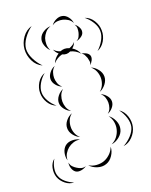

<svg xmlns="http://www.w3.org/2000/svg" viewBox="-347 -873 960 1217"><g transform="rotate(-20 133.0 -265.0)"><path d="M2 -518Q-36 -535 -55 -574Q-74 -613 -71 -654Q-68 -695 -42.5 -730.5Q-17 -766 22 -777Q-11 -753 -34.5 -719.5Q-58 -686 -61 -653Q-63 -621 -45 -584Q-27 -547 2 -518ZM149 -735Q161 -753 183.5 -764Q206 -775 227 -770Q248 -765 263 -745Q278 -725 280 -703Q271 -722 254.5 -732.5Q238 -743 221 -747Q205 -751 185.5 -749.5Q166 -748 149 -735ZM81 -593Q63 -609 54 -635.5Q45 -662 54 -684Q62 -706 86 -720.5Q110 -735 134 -735Q111 -727 97 -710.5Q83 -694 76 -676Q70 -658 70 -636Q70 -614 81 -593ZM355 -711Q389 -700 409.5 -667.5Q430 -635 430 -600Q431 -564 412 -531Q393 -498 360 -485Q387 -509 404 -540Q421 -571 420 -600Q420 -628 401.5 -658.5Q383 -689 355 -711ZM280 -692Q294 -683 304 -665Q314 -647 310 -631Q307 -615 289.5 -603.5Q272 -592 256 -590Q271 -597 277.5 -610.5Q284 -624 287 -636Q290 -649 290 -664Q290 -679 280 -692ZM80 -504Q92 -535 123 -555Q105 -570 98 -590Q107 -580 117.5 -573.5Q128 -567 139 -564Q154 -570 168 -570Q183 -570 199 -563Q210 -567 221 -573.5Q232 -580 240 -590Q233 -570 215 -555Q246 -536 257 -505Q244 -520 228.5 -529Q213 -538 196 -542Q183 -535 169 -535Q156 -535 142 -542Q125 -538 109 -528.5Q93 -519 80 -504ZM257 -505Q272 -504 288 -495.5Q304 -487 309 -473Q313 -459 305 -442.5Q297 -426 285 -417Q293 -429 291 -442Q289 -455 286 -466Q282 -477 276 -488Q270 -499 257 -505ZM73 -350Q52 -357 35.5 -377Q19 -397 19 -419Q19 -441 35.5 -461.5Q52 -482 73 -489Q56 -475 49.5 -456Q43 -437 43 -419Q43 -402 49.5 -383Q56 -364 73 -350ZM-2 -249Q-35 -261 -54 -292.5Q-73 -324 -73 -359Q-73 -394 -54 -425.5Q-35 -457 -2 -469Q-29 -447 -46 -417Q-63 -387 -63 -359Q-63 -331 -46 -301Q-29 -271 -2 -249ZM285 -401Q309 -392 327.5 -368.5Q346 -345 346 -319Q346 -293 327.5 -269.5Q309 -246 285 -237Q305 -254 313.5 -276Q322 -298 322 -319Q322 -340 313.5 -362Q305 -384 285 -401ZM73 -186Q51 -194 34 -215.5Q17 -237 17 -260Q17 -283 34 -304.5Q51 -326 73 -334Q55 -319 48 -299Q41 -279 41 -260Q41 -241 48 -221Q55 -201 73 -186ZM285 -221Q305 -214 321 -195Q337 -176 337 -155Q337 -134 321 -115Q305 -96 285 -89Q301 -102 307 -120Q313 -138 313 -155Q313 -172 307 -190Q301 -208 285 -221ZM70 -11Q47 -20 29 -43.5Q11 -67 12 -92Q12 -117 30.5 -139.5Q49 -162 73 -170Q53 -155 44.5 -133Q36 -111 36 -91Q35 -71 43 -49Q51 -27 70 -11ZM360 -85Q390 -65 402 -28.5Q414 8 406 43Q398 78 371.5 105.5Q345 133 309 138Q341 121 365.5 94.5Q390 68 397 40Q403 12 392.5 -22Q382 -56 360 -85ZM285 -73Q308 -57 321 -27.5Q334 2 327 30Q321 57 295.5 77.5Q270 98 242 101Q268 89 283.5 67.5Q299 46 304 24Q310 2 306 -24Q302 -50 285 -73ZM-55 101Q-63 78 -57 50.5Q-51 23 -32 7Q-13 -8 15 -8Q43 -8 64 4Q40 0 19 7Q-2 14 -17 26Q-32 38 -43.5 57Q-55 76 -55 101ZM-64 247Q-95 247 -121 226Q-147 205 -158 176Q-168 146 -161 113.5Q-154 81 -130 62Q-146 88 -151.5 118.5Q-157 149 -148 172Q-140 196 -116.5 216Q-93 236 -64 247ZM231 113Q231 142 212.5 170Q194 198 167 207Q139 217 107.5 207Q76 197 57 175Q82 190 109.5 191.5Q137 193 159 185Q181 177 201 158.5Q221 140 231 113ZM41 175Q27 186 5.5 190Q-16 194 -31 185Q-46 175 -52.5 154.5Q-59 134 -55 116Q-52 134 -41 145.5Q-30 157 -18 164Q-6 172 9 176.5Q24 181 41 175Z"/></g></svg>

Font: Rubik Puddles
Style: Regular
Weight: 400
Designer: Hubert and Fischer, NaN
Foundry: Hubert and Fischer, NaN
Version: Version 2.200